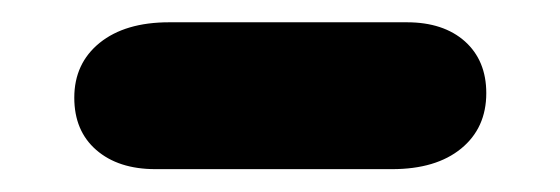

<svg xmlns="http://www.w3.org/2000/svg" viewBox="-20 -368 490 168"><path d="M116 -220Q83.5 -220 64.2 -236.8Q45 -253.5 45 -282.5Q45 -312.5 67.2 -330.5Q89.5 -348.5 128 -348.5H336Q368 -348.5 386.8 -331.8Q405.5 -315 405.5 -286.5Q405.5 -256 383.5 -238Q361.5 -220 323 -220Z"/></svg>

Font: Edu VIC WA NT Hand Pre
Style: Regular
Weight: 400
Designer: Tina and Corey Anderson, Eben Sorkin, Mirko Velimirovic
Foundry: Google for Education
Version: Version 1.000